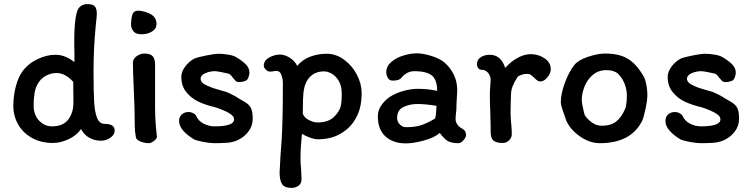

<svg xmlns="http://www.w3.org/2000/svg" viewBox="-20 -694 3664 936"><path d="M447 -571Q436 -461 436 -348Q436 -249 439 -197Q442 -145 454 -117.5Q466 -90 491 -90Q539 -90 539 -58Q539 -37 518 -22.5Q497 -8 472 -8Q442 -8 416 -22Q390 -36 375 -65Q354 -34 314.5 -15.5Q275 3 238 3Q181 3 137 -21Q93 -45 69 -86.5Q45 -128 45 -178Q45 -226 56.5 -270.5Q68 -315 88 -344Q115 -382 160.5 -404.5Q206 -427 250 -427Q277 -427 301 -416.5Q325 -406 343 -391Q343 -458 342 -475V-496Q342 -589 354 -632Q365 -674 407 -674Q430 -674 441 -664Q452 -654 452 -626Q452 -616 447 -571ZM234 -78Q287 -78 312.5 -111Q338 -144 338 -196L337 -295Q298 -338 256 -338Q227 -338 201.5 -323.5Q176 -309 161 -280Q144 -247 144 -180Q144 -134 170.5 -106Q197 -78 234 -78Z M743 -577Q743 -554 721.5 -540.5Q700 -527 670 -527Q641 -527 630 -542Q619 -557 619 -573Q619 -603 625.5 -623Q632 -643 656 -642Q691 -639 717 -623.5Q743 -608 743 -577ZM736 -199V-170Q736 -131 738.5 -96.5Q741 -62 745 -27Q744 -17 730 -6.5Q716 4 705 4Q686 4 666.5 -3.5Q647 -11 643 -22Q637 -54 637 -79Q637 -161 632 -263Q628 -353 628 -389Q628 -407 646 -420Q664 -433 684 -433Q713 -433 724.5 -420Q736 -407 736 -379Z M1212 -116Q1212 -80 1191 -52.5Q1170 -25 1137 -10Q1114 0 1087.5 2Q1061 4 1024 4Q1004 4 972.5 -2Q941 -8 929 -13Q897 -31 875 -55Q853 -79 853 -104Q853 -124 866 -136Q879 -148 900 -148Q911 -148 921.5 -142.5Q932 -137 936 -130Q947 -104 973 -91Q999 -78 1026 -78Q1121 -78 1121 -112Q1121 -121 1116.5 -126.5Q1112 -132 1104 -138Q1091 -147 1067.5 -157Q1044 -167 1026 -172Q985 -181 946 -199Q910 -217 887 -246.5Q864 -276 864 -319Q864 -345 883.5 -370.5Q903 -396 929 -409Q947 -416 988 -424Q1029 -432 1044 -432Q1067 -432 1094 -427.5Q1121 -423 1135 -413Q1162 -397 1179 -379.5Q1196 -362 1196 -340Q1196 -329 1191 -316.5Q1186 -304 1179 -301Q1164 -294 1144 -294Q1135 -294 1129.5 -299Q1124 -304 1115 -315Q1104 -332 1094 -335Q1082 -338 1059 -342.5Q1036 -347 1028 -347Q1003 -347 980.5 -337Q958 -327 958 -310Q958 -290 991 -276Q1012 -266 1037.5 -259Q1063 -252 1069 -250Q1083 -247 1105.5 -236Q1128 -225 1141 -216Q1149 -211 1172.5 -197.5Q1196 -184 1204 -166Q1212 -148 1212 -116Z M1296 -345Q1285 -345 1275.5 -355Q1266 -365 1266 -373Q1266 -399 1292 -413.5Q1318 -428 1345 -428Q1368 -428 1392.5 -412.5Q1417 -397 1429 -373Q1455 -404 1493 -418Q1531 -432 1572 -432Q1618 -432 1657.5 -403Q1697 -374 1720 -329.5Q1743 -285 1743 -241Q1743 -198 1734 -164.5Q1725 -131 1702 -97Q1676 -61 1632.5 -38Q1589 -15 1529 -15Q1513 -15 1490 -23.5Q1467 -32 1452 -42Q1445 26 1445 76Q1445 106 1448 133Q1450 165 1450 179Q1450 201 1435 211.5Q1420 222 1402 222Q1366 222 1354.5 202.5Q1343 183 1343 147Q1347 61 1353 -12Q1359 -102 1359 -290Q1359 -308 1352 -328Q1345 -348 1329 -348Q1320 -348 1312 -346.5Q1304 -345 1296 -345ZM1527 -97Q1584 -97 1612 -128Q1633 -150 1639.5 -171Q1646 -192 1646 -238Q1646 -274 1632 -298.5Q1618 -323 1598 -334.5Q1578 -346 1560 -346Q1519 -346 1493.5 -321.5Q1468 -297 1461 -255Q1456 -222 1456 -141Q1461 -122 1484.5 -109.5Q1508 -97 1527 -97Z M2124 -46Q2098 -23 2046.5 -9Q1995 5 1958 5Q1897 5 1859.5 -28.5Q1822 -62 1822 -127Q1822 -155 1837.5 -178.5Q1853 -202 1878 -220Q1906 -239 1944.5 -250Q1983 -261 2015 -261Q2069 -261 2111 -251V-252Q2111 -306 2084.5 -326.5Q2058 -347 2000 -347Q1963 -347 1936 -314Q1926 -301 1894 -301Q1878 -301 1870.5 -314.5Q1863 -328 1863 -342Q1863 -371 1887.5 -392Q1912 -413 1947 -423.5Q1982 -434 2012 -434Q2041 -434 2081 -422Q2121 -410 2146 -390Q2176 -364 2192.5 -329.5Q2209 -295 2209 -254Q2209 -241 2207 -215Q2205 -185 2205 -166Q2205 -157 2203 -143Q2201 -125 2201 -113Q2201 -100 2209 -88Q2217 -76 2231 -68Q2244 -61 2248 -53Q2252 -45 2252 -35Q2252 -25 2239.5 -10.5Q2227 4 2215 4Q2181 4 2163 -6.5Q2145 -17 2124 -46ZM1916 -119Q1916 -100 1929.5 -87Q1943 -74 1959 -74Q2002 -74 2031 -83Q2060 -92 2101 -116Q2106 -132 2107 -161Q2107 -172 2108 -178Q2054 -187 2015 -187Q1976 -187 1946 -172Q1916 -157 1916 -119Z M2430 3Q2400 3 2386 -8.5Q2372 -20 2372 -51Q2372 -88 2370 -148Q2368 -198 2368 -232Q2368 -248 2370 -274Q2372 -298 2372 -310Q2369 -329 2357 -341.5Q2345 -354 2326 -354Q2317 -354 2311 -362.5Q2305 -371 2305 -380Q2305 -403 2323.5 -415Q2342 -427 2368 -427Q2422 -427 2443 -363Q2469 -393 2502.5 -411.5Q2536 -430 2567 -430Q2604 -430 2634.5 -410Q2665 -390 2665 -356Q2665 -337 2648.5 -317Q2632 -297 2615 -297Q2606 -297 2599.5 -301.5Q2593 -306 2584 -315Q2574 -325 2567 -329.5Q2560 -334 2551 -334Q2535 -334 2521 -329Q2507 -324 2502 -317Q2486 -292 2478.5 -272Q2471 -252 2471 -229Q2471 -212 2470 -202L2469 -145Q2469 -132 2470 -116Q2471 -100 2472 -92Q2475 -65 2475 -40Q2475 -23 2462 -10Q2449 3 2430 3Z M3136 -233Q3136 -205 3127 -163.5Q3118 -122 3112 -108Q3058 4 2904 4Q2855 4 2808 -28.5Q2761 -61 2741 -105L2734 -125Q2733 -129 2723.5 -155.5Q2714 -182 2714 -196Q2714 -237 2734 -291Q2754 -345 2780 -377Q2797 -400 2845 -416.5Q2893 -433 2930 -433Q2999 -433 3041.5 -407Q3084 -381 3118 -321Q3126 -307 3131 -280.5Q3136 -254 3136 -233ZM3036 -227Q3036 -256 3025.5 -284Q3015 -312 2995 -332Q2994 -334 2988 -338.5Q2982 -343 2969 -347.5Q2956 -352 2936 -352Q2897 -352 2870 -329Q2843 -306 2829.5 -272Q2816 -238 2816 -205Q2816 -196 2822 -168Q2828 -140 2831 -132Q2839 -118 2862 -99.5Q2885 -81 2914 -81Q2959 -81 2984.5 -102Q3010 -123 3026 -160Q3030 -167 3033 -185Q3036 -203 3036 -227Z M3583 -116Q3583 -80 3562 -52.5Q3541 -25 3508 -10Q3485 0 3458.5 2Q3432 4 3395 4Q3375 4 3343.5 -2Q3312 -8 3300 -13Q3268 -31 3246 -55Q3224 -79 3224 -104Q3224 -124 3237 -136Q3250 -148 3271 -148Q3282 -148 3292.5 -142.5Q3303 -137 3307 -130Q3318 -104 3344 -91Q3370 -78 3397 -78Q3492 -78 3492 -112Q3492 -121 3487.5 -126.5Q3483 -132 3475 -138Q3462 -147 3438.5 -157Q3415 -167 3397 -172Q3356 -181 3317 -199Q3281 -217 3258 -246.5Q3235 -276 3235 -319Q3235 -345 3254.5 -370.5Q3274 -396 3300 -409Q3318 -416 3359 -424Q3400 -432 3415 -432Q3438 -432 3465 -427.5Q3492 -423 3506 -413Q3533 -397 3550 -379.5Q3567 -362 3567 -340Q3567 -329 3562 -316.5Q3557 -304 3550 -301Q3535 -294 3515 -294Q3506 -294 3500.5 -299Q3495 -304 3486 -315Q3475 -332 3465 -335Q3453 -338 3430 -342.5Q3407 -347 3399 -347Q3374 -347 3351.5 -337Q3329 -327 3329 -310Q3329 -290 3362 -276Q3383 -266 3408.5 -259Q3434 -252 3440 -250Q3454 -247 3476.5 -236Q3499 -225 3512 -216Q3520 -211 3543.5 -197.5Q3567 -184 3575 -166Q3583 -148 3583 -116Z"/></svg>

Font: Itim
Style: Regular
Weight: 400
Designer: Suppakit Chalermlarp
Version: Version 1.002g